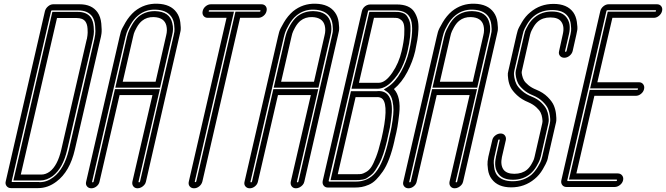

<svg xmlns="http://www.w3.org/2000/svg" viewBox="-20 -815 3587 1034"><path d="M186 198Q182 198 179 198H39Q24 198 15.5 187Q7 176 11 161L222 -755Q226 -770 239 -781Q252 -792 267 -792H409Q474 -792 505 -749Q522 -725 525.5 -688.5Q529 -652 526.5 -634Q524 -616 520 -602L383 -9Q356 109 284 163Q238 198 186 198ZM260 -759Q256 -759 255 -755L43 161Q42 165 46 165H188Q191 166 194 166Q233 166 268 139Q326 95 351 -9L488 -603Q490 -613 492.5 -627.5Q495 -642 492.5 -674.5Q490 -707 476 -727Q452 -759 401 -759ZM196 157Q193 157 191 157H190H52L262 -751H399Q447 -751 469 -721Q482 -702 484.5 -671.5Q487 -641 484.5 -627Q482 -613 480 -604V-603L342 -9Q319 91 264 133Q231 157 196 157ZM92 125H197Q199 125 202 125H203Q226 125 248 109Q290 77 310 -9L447 -603Q447 -604 448 -605Q449 -613 451 -624.5Q453 -636 451.5 -660.5Q450 -685 440 -699Q426 -718 392 -718H287Z M816 -755Q894 -753 908 -690Q916 -659 907 -625L842 -343H601L664 -617Q666 -625 670 -638Q674 -651 690 -679.5Q706 -708 727 -726Q765 -756 816 -755ZM875 -625Q882 -652 876 -677Q865 -721 808 -723Q771 -724 745 -703Q729 -690 716.5 -667.5Q704 -645 701 -634Q698 -623 697 -618L641 -375H818ZM947 -624 881 -338 766 163Q764 173 757 181Q750 189 740.5 194Q731 199 721 199Q706 199 698 188.5Q690 178 693 163L801 -303H624L516 163Q513 178 500 188.5Q487 199 472 199Q457 199 448.5 188.5Q440 178 444 163L624 -617Q626 -627 630.5 -643Q635 -659 656 -694.5Q677 -730 705 -754Q758 -797 827 -795Q899 -793 931 -748Q947 -726 951 -695Q955 -664 952.5 -649Q950 -634 947 -624ZM734 163 915 -624Q917 -632 919 -643.5Q921 -655 918 -681.5Q915 -708 902 -726Q877 -761 818 -763Q764 -765 723 -731Q700 -712 683 -682Q666 -652 662 -638.5Q658 -625 656 -617L476 163Q475 167 479 167Q483 167 484 163L599 -335H841L726 163Q725 167 729 167Q733 167 734 163Z M997 162 1200 -719H1099Q1084 -719 1076 -729.5Q1068 -740 1071.5 -755.5Q1075 -771 1088 -781.5Q1101 -792 1116 -792H1387Q1403 -792 1411 -781.5Q1419 -771 1415.5 -755.5Q1412 -740 1399 -729.5Q1386 -719 1371 -719H1273L1070 162Q1066 178 1053 188.5Q1040 199 1025 199Q1010 199 1001.5 188.5Q993 178 997 162ZM1109 -760Q1105 -760 1104 -756Q1103 -752 1107 -752H1240L1029 162Q1028 166 1032 166Q1036 166 1037 162L1248 -752H1378Q1382 -752 1383 -756Q1384 -760 1380 -760Z M1669 -755Q1747 -753 1761 -690Q1769 -659 1760 -625L1695 -343H1454L1517 -617Q1519 -625 1523 -638Q1527 -651 1543 -679.5Q1559 -708 1580 -726Q1618 -756 1669 -755ZM1728 -625Q1735 -652 1729 -677Q1718 -721 1661 -723Q1624 -724 1598 -703Q1582 -690 1569.5 -667.5Q1557 -645 1554 -634Q1551 -623 1550 -618L1494 -375H1671ZM1800 -624 1734 -338 1619 163Q1617 173 1610 181Q1603 189 1593.5 194Q1584 199 1574 199Q1559 199 1551 188.5Q1543 178 1546 163L1654 -303H1477L1369 163Q1366 178 1353 188.5Q1340 199 1325 199Q1310 199 1301.5 188.5Q1293 178 1297 163L1477 -617Q1479 -627 1483.5 -643Q1488 -659 1509 -694.5Q1530 -730 1558 -754Q1611 -797 1680 -795Q1752 -793 1784 -748Q1800 -726 1804 -695Q1808 -664 1805.5 -649Q1803 -634 1800 -624ZM1587 163 1768 -624Q1770 -632 1772 -643.5Q1774 -655 1771 -681.5Q1768 -708 1755 -726Q1730 -761 1671 -763Q1617 -765 1576 -731Q1553 -712 1536 -682Q1519 -652 1515 -638.5Q1511 -625 1509 -617L1329 163Q1328 167 1332 167Q1336 167 1337 163L1452 -335H1694L1579 163Q1578 167 1582 167Q1586 167 1587 163Z M1889 195H1746Q1731 195 1723 184.5Q1715 174 1718 159L1929 -755Q1931 -765 1938 -773.5Q1945 -782 1954.5 -786.5Q1964 -791 1974 -791H2117Q2151 -791 2174.5 -781Q2198 -771 2210.5 -752Q2223 -733 2229 -710Q2235 -687 2233.5 -656.5Q2232 -626 2227.5 -599.5Q2223 -573 2216 -540Q2203 -484 2173.5 -427.5Q2144 -371 2102 -336V-335Q2121 -314 2128 -280.5Q2135 -247 2130 -203Q2125 -159 2120.5 -132.5Q2116 -106 2106 -66L2104 -56Q2092 -2 2076 40Q2060 82 2041.5 108.5Q2023 135 2005 153Q1987 171 1966 180Q1945 189 1927.5 192Q1910 195 1889 195ZM1967 -759Q1962 -759 1962 -755L1750 159Q1750 163 1754 163H1896Q1963 163 2004 112Q2045 61 2072 -56L2074 -66Q2081 -95 2085 -113.5Q2089 -132 2094 -166Q2099 -200 2099 -223.5Q2099 -247 2093.5 -272Q2088 -297 2075 -311Q2071 -316 2064 -321L2047 -333L2069 -347Q2109 -373 2139.5 -428Q2170 -483 2183 -540Q2210 -657 2193 -708Q2176 -759 2109 -759ZM1898 155H1760L1870 -324H2009Q2048 -328 2068 -305Q2083 -288 2088 -259Q2093 -230 2088.5 -190.5Q2084 -151 2079.5 -127Q2075 -103 2066 -66H2050H2066L2064 -56Q2055 -18 2044.5 13.5Q2034 45 2022.5 66Q2011 87 2000.5 103Q1990 119 1977.5 128.5Q1965 138 1956 144Q1947 150 1934.5 152Q1922 154 1915.5 154.5Q1909 155 1898 155ZM1799 123H1906Q1920 123 1928 121.5Q1936 120 1952 111Q1968 102 1979.5 84.5Q1991 67 2005 31Q2019 -5 2031 -56L2034 -66Q2075 -242 2041 -281Q2029 -294 2005 -292Q2003 -292 2001 -292H1895ZM2012 -337H1873L1969 -751H2108Q2120 -751 2127 -750.5Q2134 -750 2147 -746Q2160 -742 2167 -734.5Q2174 -727 2181.5 -711.5Q2189 -696 2190.5 -674Q2192 -652 2188.5 -617.5Q2185 -583 2175 -540Q2165 -496 2144 -452Q2123 -408 2087 -372.5Q2051 -337 2012 -337ZM1913 -369H2019Q2056 -369 2093 -424Q2128 -475 2143 -540Q2155 -591 2157 -627Q2159 -663 2155.5 -680.5Q2152 -698 2141 -707Q2130 -716 2122 -717.5Q2114 -719 2100 -719H1994Z M2524 -755Q2602 -753 2616 -690Q2624 -659 2615 -625L2550 -343H2309L2372 -617Q2374 -625 2378 -638Q2382 -651 2398 -679.5Q2414 -708 2435 -726Q2473 -756 2524 -755ZM2583 -625Q2590 -652 2584 -677Q2573 -721 2516 -723Q2479 -724 2453 -703Q2437 -690 2424.5 -667.5Q2412 -645 2409 -634Q2406 -623 2405 -618L2349 -375H2526ZM2655 -624 2589 -338 2474 163Q2472 173 2465 181Q2458 189 2448.5 194Q2439 199 2429 199Q2414 199 2406 188.5Q2398 178 2401 163L2509 -303H2332L2224 163Q2221 178 2208 188.5Q2195 199 2180 199Q2165 199 2156.5 188.5Q2148 178 2152 163L2332 -617Q2334 -627 2338.5 -643Q2343 -659 2364 -694.5Q2385 -730 2413 -754Q2466 -797 2535 -795Q2607 -793 2639 -748Q2655 -726 2659 -695Q2663 -664 2660.5 -649Q2658 -634 2655 -624ZM2442 163 2623 -624Q2625 -632 2627 -643.5Q2629 -655 2626 -681.5Q2623 -708 2610 -726Q2585 -761 2526 -763Q2472 -765 2431 -731Q2408 -712 2391 -682Q2374 -652 2370 -638.5Q2366 -625 2364 -617L2184 163Q2183 167 2187 167Q2191 167 2192 163L2307 -335H2549L2434 163Q2433 167 2437 167Q2441 167 2442 163Z M2733 194Q2661 194 2628 149Q2612 128 2608 98Q2604 68 2606 54Q2608 40 2610 29L2631 -60Q2634 -75 2647.5 -85.5Q2661 -96 2676 -96Q2691 -96 2699 -85.5Q2707 -75 2704 -60L2683 31Q2674 74 2692 99Q2709 121 2750 121Q2791 121 2818 99Q2832 87 2842.5 68.5Q2853 50 2855.5 42Q2858 34 2859 29L2900 -150Q2901 -154 2901.5 -159.5Q2902 -165 2900 -180Q2898 -195 2891.5 -208.5Q2885 -222 2868 -237.5Q2851 -253 2826 -264Q2789 -279 2764 -302.5Q2739 -326 2729.5 -346Q2720 -366 2717 -388.5Q2714 -411 2715 -420Q2716 -429 2718 -435L2762 -628Q2764 -637 2768 -650.5Q2772 -664 2791 -696Q2810 -728 2836 -749Q2889 -794 2961 -794Q3034 -794 3067 -749Q3082 -728 3086.5 -698Q3091 -668 3089 -654Q3087 -640 3084 -629L3064 -540Q3060 -525 3047 -514.5Q3034 -504 3019 -504Q3004 -504 2995.5 -514.5Q2987 -525 2991 -540L3011 -631Q3021 -674 3002 -699Q2986 -721 2944 -721Q2903 -721 2877 -699Q2863 -687 2852.5 -668.5Q2842 -650 2839 -642Q2836 -634 2835 -629L2791 -435Q2790 -432 2789.5 -427Q2789 -422 2792 -408.5Q2795 -395 2801.5 -383Q2808 -371 2825.5 -356.5Q2843 -342 2868 -332Q2905 -317 2929.5 -292.5Q2954 -268 2963 -246Q2972 -224 2974.5 -200Q2977 -176 2976 -166Q2975 -156 2973 -150L2932 28Q2931 37 2926.5 50.5Q2922 64 2903.5 96Q2885 128 2859 149Q2805 194 2733 194ZM2663 -60 2643 29Q2641 37 2639.5 48Q2638 59 2641 84.5Q2644 110 2656 127Q2682 161 2741 161Q2799 161 2841 127Q2861 109 2876.5 83.5Q2892 58 2895 46.5Q2898 35 2900 29L2941 -150Q2942 -155 2943 -163Q2944 -171 2941.5 -191Q2939 -211 2931.5 -229Q2924 -247 2902.5 -268Q2881 -289 2849 -302Q2819 -314 2798.5 -332.5Q2778 -351 2770 -366.5Q2762 -382 2759 -399.5Q2756 -417 2756.5 -423.5Q2757 -430 2758 -435L2803 -629Q2804 -636 2807.5 -646.5Q2811 -657 2825 -681Q2839 -705 2859 -721Q2897 -753 2952 -753Q3007 -753 3031 -721Q3057 -687 3044 -631L3023 -540Q3022 -536 3026 -536Q3030 -536 3031 -540L3052 -629Q3054 -637 3055.5 -648Q3057 -659 3054 -684.5Q3051 -710 3038 -727Q3013 -761 2954 -761Q2895 -761 2854 -727Q2833 -709 2818 -683.5Q2803 -658 2799.5 -646.5Q2796 -635 2795 -629L2750 -435Q2749 -430 2748 -423Q2747 -416 2750 -397.5Q2753 -379 2761 -362.5Q2769 -346 2790.5 -326.5Q2812 -307 2845 -294Q2875 -282 2895 -262.5Q2915 -243 2923 -226Q2931 -209 2933.5 -189.5Q2936 -170 2935 -162.5Q2934 -155 2933 -150L2892 29Q2890 36 2886.5 46.5Q2883 57 2869 81Q2855 105 2836 121Q2797 153 2743 153Q2687 153 2664 121Q2638 87 2651 31V29L2671 -60Q2672 -64 2668 -64Q2664 -64 2663 -60Z M3290 192H3031Q3016 192 3008 181.5Q3000 171 3003 156L3213 -756Q3217 -771 3230 -781.5Q3243 -792 3258 -792H3518Q3533 -792 3541 -781.5Q3549 -771 3545.5 -756Q3542 -741 3529 -730Q3516 -719 3501 -719H3278L3197 -372H3421Q3436 -372 3444 -361Q3452 -350 3448.5 -335Q3445 -320 3432 -309.5Q3419 -299 3404 -299H3181L3084 119H3307Q3322 119 3330.5 130Q3339 141 3335.5 156Q3332 171 3318.5 181.5Q3305 192 3290 192ZM3251 -760Q3247 -760 3246 -756L3035 156Q3034 160 3038 160H3298Q3302 160 3303 156Q3304 152 3300 152H3044L3156 -331H3411Q3415 -331 3416 -335Q3417 -339 3413 -339H3158L3253 -752H3508Q3512 -752 3513 -756Q3514 -760 3510 -760Z"/></svg>

Font: Soda Fountain
Style: InlineOblique
Weight: 400
Version: Version 1.0